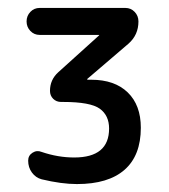

<svg xmlns="http://www.w3.org/2000/svg" viewBox="-20 -750 425 484"><path d="M80 -662Q66 -662 56.5 -672Q47 -682 47 -696Q47 -710 56.5 -720Q66 -730 80 -730H296Q310 -730 319.5 -720Q329 -710 329 -696Q329 -662 304 -640L200 -551V-550V-549H210Q269 -549 302 -517Q335 -485 335 -428Q335 -358 294 -322Q253 -286 174 -286Q135 -286 85 -298Q70 -302 60.5 -315Q51 -328 51 -345Q51 -358 62 -365Q73 -372 85 -367Q126 -353 167 -353Q255 -353 255 -426Q255 -459 231.5 -476Q208 -493 139 -493H134Q122 -493 114 -501Q106 -509 106 -521Q106 -549 127 -568L230 -661V-662Z"/></svg>

Font: Rounded Mplus 1c Medium
Style: Regular
Weight: 500
Version: Version 1.059.20150529